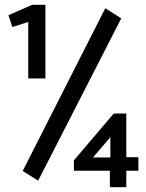

<svg xmlns="http://www.w3.org/2000/svg" viewBox="-20 -705 603 795"><path d="M97 -380H168V-685H113L15 -642L31 -593L97 -614ZM138 43 482 -629 416 -671 74 3ZM435 70H503V2H553V-54H503V-235H451L286 -41V2H435ZM365 -53 437 -137V-53Z"/></svg>

Font: Inconsolata SemiExpanded
Style: Bold
Weight: 700
Width: 6
Monospace: yes
Designer: Raph Levien, Cyreal, Brenton Simpson
Foundry: Raph Levien, Cyreal, Google
Version: Version 3.100